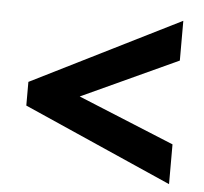

<svg xmlns="http://www.w3.org/2000/svg" viewBox="-44 -677 671 630"><g transform="rotate(5 291.5 -362.0)"><path d="M535 -93 46 -309V-387L535 -631V-500L218 -354L535 -224Z"/></g></svg>

Font: Noto Sans Syriac Eastern ExtraBold
Style: Regular
Weight: 800
Designer: Patrick Giasson and the Monotype Design Team
Foundry: Monotype Imaging Inc.
Version: Version 3.001